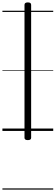

<svg xmlns="http://www.w3.org/2000/svg" viewBox="-20 -1085 461 1591"><path d="M211 76Q183 76 183 57V-1045Q183 -1065 211 -1065Q238 -1065 238 -1045V57Q238 76 211 76ZM0 476H421V486H0ZM0 -20H421V0H0ZM0 -505H421V-500H0ZM0 -996H421V-986H0Z"/></svg>

Font: Playwrite PL Guides
Style: Regular
Weight: 400
Designer: Veronika Burian, José Scaglione
Foundry: TypeTogether
Version: Version 1.003